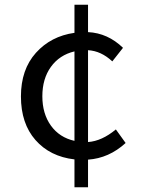

<svg xmlns="http://www.w3.org/2000/svg" viewBox="-20 -750 595 807"><path d="M293 37V-80Q190 -92 129 -161.5Q68 -231 68 -344.5Q68 -458 131 -528Q194 -598 293 -612V-730H350V-615Q433 -611 497 -549L452 -492Q405 -536 350 -539V-153Q408 -157 467 -206L508 -149Q438 -85 350 -79V37ZM293 -158V-534Q230 -519 194 -469Q158 -419 158 -345.5Q158 -272 194 -222Q230 -172 293 -158Z"/></svg>

Font: Swei Fan Sans CJK TC
Style: Regular
Weight: 400
Version: Version 2.130